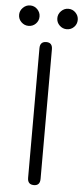

<svg xmlns="http://www.w3.org/2000/svg" viewBox="-88 -904 405 936"><g transform="rotate(5 114.5 -435.5)"><path d="M115 0Q84 0 84 -33V-667Q84 -700 115 -700Q145 -700 145 -667V-33Q145 0 115 0ZM21 -771Q1 -771 -14 -785.5Q-29 -800 -29 -821Q-29 -841 -14 -856Q1 -871 21 -871Q42 -871 56.5 -856Q71 -841 71 -821Q71 -800 56.5 -785.5Q42 -771 21 -771ZM208 -771Q188 -771 173 -785.5Q158 -800 158 -821Q158 -841 173 -856Q188 -871 208 -871Q229 -871 243.5 -856Q258 -841 258 -821Q258 -800 243.5 -785.5Q229 -771 208 -771Z"/></g></svg>

Font: Zen Maru Gothic
Style: Regular
Weight: 400
Designer: Yoshimichi Ohira
Foundry: Positype
Version: Version 1.002